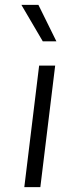

<svg xmlns="http://www.w3.org/2000/svg" viewBox="-20 -770 266 790"><path d="M156 -600 68 -750H138L212 -600ZM80 0 141 -500H207L146 0Z"/></svg>

Font: Orkney Light
Style: LightItalic
Weight: 300
Designer: Samuel Oakes and Alfredo Marco Pradil
Foundry: Alfredo Marco Pradil
Version: 1.0; ttfautohint (v1.5)